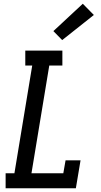

<svg xmlns="http://www.w3.org/2000/svg" viewBox="-20 -1005 540 1025"><path d="M10 0V-80H57L152 -655H115V-735H313V-655H243L148 -80H318L330 -149H410L385 0ZM312 -791 265 -839 422 -985 481 -925Z"/></svg>

Font: Iosevka Slab Medium
Style: Italic
Weight: 500
Italic angle: -9°
Monospace: yes
Designer: Belleve Invis
Foundry: Belleve Invis
Version: Version 11.1.0; ttfautohint (v1.8.3)